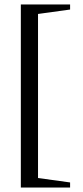

<svg xmlns="http://www.w3.org/2000/svg" viewBox="-20 -714 373 868"><path d="M74.2 133.8V-693.8H296.9V-670.9L151.9 -650.9V90.8L296.9 110.8V133.8Z"/></svg>

Font: Tinos
Style: Regular
Weight: 400
Designer: Steve Matteson
Foundry: Monotype Imaging Inc.
Version: Version 1.23